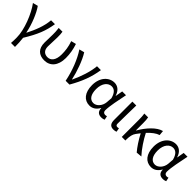

<svg xmlns="http://www.w3.org/2000/svg" viewBox="247 -1785 3212 3212"><g transform="rotate(45 1853.0 -179.0)"><path d="M220 199H314C314 137 311 60 302 -5C436 -223 489 -360 518 -543H426C414 -392 353 -244 283 -107H278C246 -277 166 -462 98 -557L7 -533C116 -389 224 -116 224 65C224 125 224 150 220 199Z M818 13C954 13 1048 -87 1048 -271C1048 -368 1032 -462 1000 -557L911 -535C946 -436 956 -351 956 -268C956 -127 898 -63 819 -63C754 -63 697 -99 697 -196C697 -263 704 -355 704 -416C704 -464 703 -505 696 -543H607C616 -486 616 -438 616 -394C616 -330 612 -266 612 -202C612 -58 689 13 818 13Z M1314 0H1404C1514 -191 1576 -354 1605 -543H1513C1500 -397 1443 -233 1377 -93H1372C1341 -240 1271 -440 1196 -557L1105 -533C1198 -395 1274 -199 1314 0Z M1887 13C1957 13 2014 -24 2055 -97H2059C2058 -21 2101 13 2166 13C2198 13 2220 6 2236 -1L2222 -70C2211 -66 2197 -63 2185 -63C2155 -63 2131 -82 2131 -119C2131 -218 2170 -400 2199 -543H2109L2086 -414H2083C2052 -518 1983 -557 1915 -557C1790 -557 1677 -448 1677 -262C1677 -84 1763 13 1887 13ZM1905 -63C1821 -63 1772 -136 1772 -263C1772 -406 1847 -480 1925 -480C1976 -480 2032 -453 2062 -335L2054 -232C2046 -140 1977 -63 1905 -63Z M2453 13C2484 13 2503 8 2519 0L2506 -69C2494 -65 2483 -63 2473 -63C2450 -63 2435 -75 2435 -106C2435 -237 2440 -396 2442 -543H2350V-113C2350 -32 2378 13 2453 13Z M3105 0C3022 -89 2933 -225 2879 -332C2946 -405 3008 -451 3068 -470L3060 -557C2943 -528 2822 -395 2736 -246H2732V-416C2732 -464 2729 -514 2722 -543H2632C2641 -495 2642 -438 2642 -394V0H2727V-28C2728 -99 2739 -156 2772 -200C2789 -224 2806 -246 2823 -267C2874 -167 2946 -58 3004 9Z M3342 13C3412 13 3469 -24 3510 -97H3514C3513 -21 3556 13 3621 13C3653 13 3675 6 3691 -1L3677 -70C3666 -66 3652 -63 3640 -63C3610 -63 3586 -82 3586 -119C3586 -218 3625 -400 3654 -543H3564L3541 -414H3538C3507 -518 3438 -557 3370 -557C3245 -557 3132 -448 3132 -262C3132 -84 3218 13 3342 13ZM3360 -63C3276 -63 3227 -136 3227 -263C3227 -406 3302 -480 3380 -480C3431 -480 3487 -453 3517 -335L3509 -232C3501 -140 3432 -63 3360 -63Z"/></g></svg>

Font: Noto Sans Mono CJK JP Regular
Style: Regular
Weight: 400
Designer: Ryoko NISHIZUKA (kana & ideographs); Paul D. Hunt (Latin, Greek & Cyrillic); Wenlong ZHANG (bopomofo); Sandoll Communica
Foundry: Adobe Systems Incorporated
Version: Version 1.004;PS 1.004;hotconv 1.0.82;makeotf.lib2.5.63406